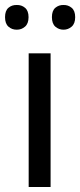

<svg xmlns="http://www.w3.org/2000/svg" viewBox="-30 -750 321 770"><path d="M172.9 0H85V-536.1H172.9ZM191.9 -718.8Q206.1 -730.5 224.6 -730Q243.2 -730.5 257.3 -718.8Q271.5 -707 271.5 -681.2Q271.5 -655.3 257.3 -643.1Q243.2 -630.9 224.6 -630.9Q206.1 -630.9 191.9 -643.1Q178.2 -655.3 178.2 -681.2Q178.2 -707 191.9 -718.8ZM37.1 -730Q56.6 -730.5 70.3 -718.8Q84.5 -707 84.5 -681.2Q84.5 -655.3 70.3 -643.1Q56.6 -630.9 37.1 -630.9Q17.6 -630.9 3.9 -643.1Q-9.8 -655.3 -9.8 -681.2Q-9.8 -707 3.9 -718.8Q17.6 -730.5 37.1 -730Z"/></svg>

Font: NotoSans
Style: Regular
Weight: 400
Designer: Monotype Design team
Foundry: Monotype Imaging Inc.
Version: Version 1.04